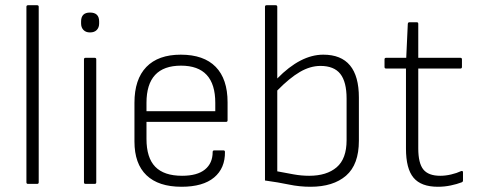

<svg xmlns="http://www.w3.org/2000/svg" viewBox="-20 -703 1829 734"><path d="M87 0Q81 0 81 -6V-677Q81 -683 87 -683H122Q128 -683 128 -677V-6Q128 0 122 0Z M307 0Q301 0 301 -6V-476Q301 -482 307 -482H342Q348 -482 348 -476V-6Q348 0 342 0ZM324 -579Q308 -579 299 -588.5Q290 -598 290 -613V-621Q290 -655 324 -655Q359 -655 359 -621V-613Q359 -598 350 -588.5Q341 -579 324 -579Z M674 11Q586 11 540 -33Q494 -77 494 -162V-310Q494 -400 539.5 -447Q585 -494 671 -494Q759 -494 804.5 -447.5Q850 -401 850 -312V-243Q850 -237 844 -237H540V-172Q540 -100 573.5 -65.5Q607 -31 676 -31Q734 -31 763.5 -55Q793 -79 793 -122Q793 -128 799 -128H835Q839 -128 840 -123Q841 -60 798.5 -24.5Q756 11 674 11ZM540 -278H803V-310Q803 -452 672 -452Q540 -452 540 -310Z M1167 11Q1125 11 1084.5 2.5Q1044 -6 993 -13V-677Q993 -683 999 -683H1034Q1040 -683 1040 -677V-403Q1129 -494 1216 -494Q1352 -494 1352 -330V-165Q1352 -74 1303 -31.5Q1254 11 1167 11ZM1040 -48Q1072 -42 1102 -36.5Q1132 -31 1162 -31Q1229 -31 1267 -63.5Q1305 -96 1305 -167V-326Q1305 -390 1281 -420.5Q1257 -451 1205 -451Q1166 -451 1126.5 -428Q1087 -405 1040 -357Z M1654 11Q1590 11 1561 -23.5Q1532 -58 1532 -135V-441H1456Q1450 -441 1450 -447V-476Q1450 -482 1456 -482H1533L1539 -612Q1540 -618 1545 -618H1573Q1579 -618 1579 -612V-482H1740Q1746 -482 1746 -476V-447Q1746 -441 1740 -441H1579V-136Q1579 -79 1598.5 -55Q1618 -31 1663 -31Q1683 -31 1704.5 -36Q1726 -41 1743 -49Q1750 -51 1750 -44V-13Q1750 -8 1745 -6Q1727 1 1703 6Q1679 11 1654 11Z"/></svg>

Font: Sofia Sans Semi Condensed Light
Style: Regular
Weight: 300
Designer: Botio Nikoltchev, Ani Petrova
Foundry: lettersoup
Version: Version 4.100; ttfautohint (v1.8.4.7-5d5b)